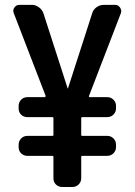

<svg xmlns="http://www.w3.org/2000/svg" viewBox="-20 -750 540 770"><path d="M163.1 -365.2 35.2 -697.3Q30.3 -709 37.6 -719.7Q44.9 -730.5 57.6 -730.5H108.4Q123 -730.5 136.2 -720.7Q149.4 -710.9 154.3 -696.3L251 -396.5Q251 -395.5 252 -395Q252.9 -394.5 252.9 -396.5L349.6 -696.3Q353.5 -710.9 366.7 -720.7Q379.9 -730.5 396.5 -730.5H442.4Q454.1 -730.5 461.4 -719.7Q468.8 -709 464.8 -697.3L336.9 -365.2Q335.9 -364.3 336.9 -362.3Q337.9 -360.4 339.8 -360.4H410.2Q424.8 -360.4 435.1 -350.1Q445.3 -339.8 445.3 -325.2V-315.4Q445.3 -300.8 435.1 -290.5Q424.8 -280.3 410.2 -280.3H309.6Q305.7 -280.3 305.7 -275.4V-210Q305.7 -205.1 309.6 -205.1H410.2Q424.8 -205.1 435.1 -194.8Q445.3 -184.6 445.3 -169.9V-160.2Q445.3 -145.5 435.1 -135.3Q424.8 -125 410.2 -125H309.6Q305.7 -125 305.7 -120.1V-35.2Q305.7 -20.5 295.4 -10.3Q285.2 0 269.5 0H230.5Q214.8 0 204.6 -9.8Q194.3 -19.5 194.3 -35.2V-120.1Q194.3 -125 190.4 -125H89.8Q75.2 -125 64.9 -134.8Q54.7 -144.5 54.7 -160.2V-169.9Q54.7 -184.6 64.9 -194.8Q75.2 -205.1 89.8 -205.1H190.4Q194.3 -205.1 194.3 -210V-275.4Q194.3 -280.3 190.4 -280.3H89.8Q75.2 -280.3 64.9 -290Q54.7 -299.8 54.7 -315.4V-325.2Q54.7 -339.8 64.9 -350.1Q75.2 -360.4 89.8 -360.4H160.2Q161.1 -360.4 162.1 -362.3Q163.1 -364.3 163.1 -365.2Z"/></svg>

Font: Rounded-L Mgen+ 1m medium
Style: Regular
Weight: 500
Designer: [Source Han Sans]
Ryoko NISHIZUKA  (kana & ideographs); Paul D. Hunt (Latin, Greek & Cyrillic); Wenlong ZHANG  (bopomofo
Version: Version 1.059.20150602